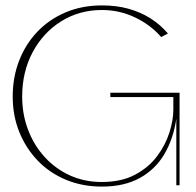

<svg xmlns="http://www.w3.org/2000/svg" viewBox="-20 -685 725 710"><path d="M357 5Q285 5 224.5 -20Q164 -45 120 -90.5Q76 -136 51.5 -196.5Q27 -257 27 -328Q27 -399 50.5 -460Q74 -521 117.5 -567Q161 -613 222 -639Q283 -665 357 -665Q410 -665 454 -653Q498 -641 535 -618Q572 -595 601 -561L576 -548Q536 -594 478.5 -621Q421 -648 357 -648Q273 -648 206 -606Q139 -564 100.5 -491.5Q62 -419 62 -328Q62 -262 84 -204.5Q106 -147 146 -103.5Q186 -60 239.5 -36Q293 -12 356 -12Q429 -12 479.5 -39Q530 -66 561 -107.5Q592 -149 606.5 -195Q621 -241 621 -279V-326H388V-342H644V0H632V-246Q621 -171 587.5 -114.5Q554 -58 496.5 -26.5Q439 5 357 5Z"/></svg>

Font: Panamera Thin
Style: Regular
Weight: 100
Designer: Bastien Sozeau
Foundry: NBR — Bastien Sozeau
Version: Version 3.003;gftools[0.9.33]